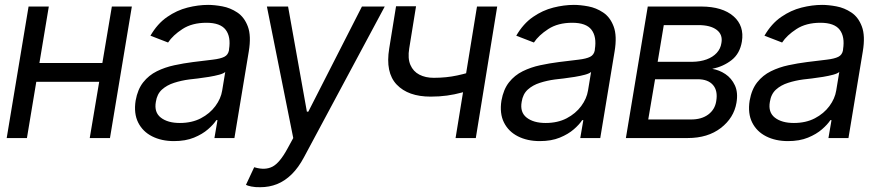

<svg xmlns="http://www.w3.org/2000/svg" viewBox="-20 -573 3641 797"><path d="M423.8 -311.5 411.1 -233.4H110.4L123 -311.5ZM182.6 -545.9 91.8 0H7.8L98.6 -545.9ZM527.3 -545.9 436.5 0H352.5L444.3 -545.9Z M702.1 12.7Q650.4 12.7 611.3 -7.1Q572.3 -26.9 553.5 -64.5Q534.7 -102.1 543 -155.3Q551.3 -202.1 574.5 -231.4Q597.7 -260.7 631.3 -277.3Q665 -293.9 703.9 -302.2Q742.7 -310.5 781.2 -315.4Q832 -321.8 863.5 -325.4Q895 -329.1 911.1 -337.2Q927.2 -345.2 930.7 -365.2V-368.2Q939 -420.4 916.7 -449.5Q894.5 -478.5 836.9 -478.5Q777.3 -478.5 737.3 -452.4Q697.3 -426.3 677.7 -396.5L604.5 -424.8Q633.3 -474.6 673.6 -502.4Q713.9 -530.3 758.3 -541.5Q802.7 -552.7 843.8 -552.7Q870.1 -552.7 903.1 -546.6Q936 -540.5 965.1 -521.2Q994.1 -502 1008.8 -463.1Q1023.4 -424.3 1012.7 -359.4L953.1 0H870.1L882.8 -74.2H877.9Q866.7 -56.6 843.5 -36.4Q820.3 -16.1 785.2 -1.7Q750 12.7 702.1 12.7ZM726.6 -62.5Q776.4 -62.5 813.7 -82Q851.1 -101.6 874 -132.6Q897 -163.6 902.3 -197.3L915 -274.4Q908.7 -268.1 889.9 -262.9Q871.1 -257.8 847.4 -253.9Q823.7 -250 801.3 -247.3Q778.8 -244.6 765.6 -243.2Q732.4 -238.8 702.6 -229.2Q672.9 -219.7 652.3 -201.2Q631.8 -182.6 627 -150.4Q619.1 -106.9 647.7 -84.7Q676.3 -62.5 726.6 -62.5Z M1060.5 204.1Q1039.6 204.6 1023.2 201.2Q1006.8 197.8 1001 194.3L1035.2 121.1L1038.6 122.1Q1080.6 134.3 1110.8 118.9Q1141.1 103.5 1173.8 43L1197.3 0L1087.9 -545.9H1175.8L1253.9 -109.4H1259.8L1482.4 -545.9H1577.1L1242.2 79.1Q1219.2 122.6 1190.9 150.4Q1162.6 178.2 1130.1 191.2Q1097.7 204.1 1060.5 204.1Z M2043.9 -545.9 1955.1 0H1871.1L1960 -545.9ZM1968.8 -285.2 1956.1 -207Q1925.8 -196.8 1896.5 -188.7Q1867.2 -180.7 1835.7 -176.3Q1804.2 -171.9 1767.6 -171.9Q1674.3 -171.9 1626.7 -221.9Q1579.1 -272 1595.7 -372.1L1624 -546.9H1707L1678.7 -372.1Q1671.9 -330.6 1683.6 -303.5Q1695.3 -276.4 1720.7 -263.2Q1746.1 -250 1780.3 -250Q1833 -250 1877.9 -259.8Q1922.9 -269.5 1968.8 -285.2Z M2220.7 12.7Q2168.9 12.7 2129.9 -7.1Q2090.8 -26.9 2072 -64.5Q2053.2 -102.1 2061.5 -155.3Q2069.8 -202.1 2093 -231.4Q2116.2 -260.7 2149.9 -277.3Q2183.6 -293.9 2222.4 -302.2Q2261.2 -310.5 2299.8 -315.4Q2350.6 -321.8 2382.1 -325.4Q2413.6 -329.1 2429.7 -337.2Q2445.8 -345.2 2449.2 -365.2V-368.2Q2457.5 -420.4 2435.3 -449.5Q2413.1 -478.5 2355.5 -478.5Q2295.9 -478.5 2255.9 -452.4Q2215.8 -426.3 2196.3 -396.5L2123 -424.8Q2151.9 -474.6 2192.1 -502.4Q2232.4 -530.3 2276.9 -541.5Q2321.3 -552.7 2362.3 -552.7Q2388.7 -552.7 2421.6 -546.6Q2454.6 -540.5 2483.6 -521.2Q2512.7 -502 2527.3 -463.1Q2542 -424.3 2531.2 -359.4L2471.7 0H2388.7L2401.4 -74.2H2396.5Q2385.3 -56.6 2362.1 -36.4Q2338.9 -16.1 2303.7 -1.7Q2268.6 12.7 2220.7 12.7ZM2245.1 -62.5Q2294.9 -62.5 2332.3 -82Q2369.6 -101.6 2392.6 -132.6Q2415.5 -163.6 2420.9 -197.3L2433.6 -274.4Q2427.2 -268.1 2408.4 -262.9Q2389.6 -257.8 2366 -253.9Q2342.3 -250 2319.8 -247.3Q2297.4 -244.6 2284.2 -243.2Q2251 -238.8 2221.2 -229.2Q2191.4 -219.7 2170.9 -201.2Q2150.4 -182.6 2145.5 -150.4Q2137.7 -106.9 2166.3 -84.7Q2194.8 -62.5 2245.1 -62.5Z M2578.1 0 2668.9 -545.9H2891.6Q2979 -545.4 3024.7 -505.6Q3070.3 -465.8 3059.6 -400.4Q3051.3 -350.6 3017.1 -323.7Q2982.9 -296.9 2936.5 -287.1Q2965.3 -282.7 2991 -265.6Q3016.6 -248.5 3030.5 -218.8Q3044.4 -189 3037.1 -146.5Q3026.4 -83.5 2972.2 -41.7Q2918 0 2835 0ZM2670.9 -77.1H2847.7Q2891.6 -76.7 2919.7 -97.4Q2947.8 -118.2 2953.1 -153.3Q2960.4 -196.3 2939.7 -220.2Q2918.9 -244.1 2876 -244.1H2699.2ZM2710 -316.4H2853.5Q2887.2 -316.9 2913.1 -326.4Q2939 -335.9 2955.1 -353.3Q2971.2 -370.6 2974.6 -394.5Q2981 -429.2 2955.1 -449Q2929.2 -468.8 2878.9 -468.8H2735.4Z M3251 12.7Q3199.2 12.7 3160.2 -7.1Q3121.1 -26.9 3102.3 -64.5Q3083.5 -102.1 3091.8 -155.3Q3100.1 -202.1 3123.3 -231.4Q3146.5 -260.7 3180.2 -277.3Q3213.9 -293.9 3252.7 -302.2Q3291.5 -310.5 3330.1 -315.4Q3380.9 -321.8 3412.4 -325.4Q3443.8 -329.1 3460 -337.2Q3476.1 -345.2 3479.5 -365.2V-368.2Q3487.8 -420.4 3465.6 -449.5Q3443.4 -478.5 3385.7 -478.5Q3326.2 -478.5 3286.1 -452.4Q3246.1 -426.3 3226.6 -396.5L3153.3 -424.8Q3182.1 -474.6 3222.4 -502.4Q3262.7 -530.3 3307.1 -541.5Q3351.6 -552.7 3392.6 -552.7Q3418.9 -552.7 3451.9 -546.6Q3484.9 -540.5 3513.9 -521.2Q3543 -502 3557.6 -463.1Q3572.3 -424.3 3561.5 -359.4L3502 0H3418.9L3431.6 -74.2H3426.8Q3415.5 -56.6 3392.3 -36.4Q3369.1 -16.1 3334 -1.7Q3298.8 12.7 3251 12.7ZM3275.4 -62.5Q3325.2 -62.5 3362.5 -82Q3399.9 -101.6 3422.9 -132.6Q3445.8 -163.6 3451.2 -197.3L3463.9 -274.4Q3457.5 -268.1 3438.7 -262.9Q3419.9 -257.8 3396.2 -253.9Q3372.6 -250 3350.1 -247.3Q3327.6 -244.6 3314.5 -243.2Q3281.2 -238.8 3251.5 -229.2Q3221.7 -219.7 3201.2 -201.2Q3180.7 -182.6 3175.8 -150.4Q3168 -106.9 3196.5 -84.7Q3225.1 -62.5 3275.4 -62.5Z"/></svg>

Font: Inter Tight
Style: Italic
Weight: 400
Italic angle: -9.39999°
Designer: Rasmus Andersson
Foundry: rsms
Version: Version 3.002